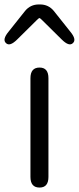

<svg xmlns="http://www.w3.org/2000/svg" viewBox="-42 -844 354 864"><path d="M136 0Q95 0 95 -48V-492Q95 -540 136 -540Q176 -540 176 -492V-48Q176 0 136 0ZM36 -667Q2 -633 -15 -650Q-33 -666 -3 -702L71 -795Q95 -824 133 -824H138Q176 -824 200 -795L274 -702Q304 -666 286 -650Q269 -633 235 -667L148 -753Q138 -763 135.5 -763Q133 -763 123 -753Z"/></svg>

Font: Resource Han Rounded KR Normal
Style: Regular
Weight: 350
Designer: Cyano Hao (round all glyphs); Ryoko NISHIZUKA 西塚涼子 (kana, bopomofo & ideographs); Paul D. Hunt (Latin, Greek & Cyrillic)
Foundry: Cyano Hao
Version: 0.990